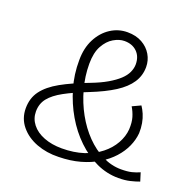

<svg xmlns="http://www.w3.org/2000/svg" viewBox="-125 -827 985 971"><g transform="rotate(20 367.0 -341.0)"><path d="M288 15Q224 17 169.5 -3.5Q115 -24 81.5 -64.5Q48 -105 48 -160Q48 -215 77.5 -254.5Q107 -294 165 -326.5Q223 -359 311 -392Q361 -411 396 -431.5Q431 -452 453 -472.5Q475 -493 485 -515Q495 -537 495 -558Q495 -600 469.5 -625Q444 -650 402 -650Q374 -650 344 -632.5Q314 -615 293.5 -578Q273 -541 273 -481Q273 -414 291 -348.5Q309 -283 340.5 -226Q372 -169 414 -126Q456 -83 505 -58.5Q554 -34 606 -34Q641 -34 663 -39.5Q685 -45 705 -54L719 -9Q698 -1 670.5 5.5Q643 12 608 12Q546 12 489 -14.5Q432 -41 382.5 -88.5Q333 -136 296.5 -198.5Q260 -261 239 -333Q218 -405 219 -481Q219 -546 244 -594.5Q269 -643 310.5 -670Q352 -697 401 -697Q447 -697 480 -678.5Q513 -660 531 -629.5Q549 -599 549 -563Q549 -517 524 -479Q499 -441 449 -409Q399 -377 321 -346Q247 -317 198.5 -290.5Q150 -264 126 -234Q102 -204 102 -162Q102 -124 125.5 -94Q149 -64 191.5 -47.5Q234 -31 288 -31Q353 -31 405 -48Q457 -65 494 -94.5Q531 -124 552 -161.5Q573 -199 576 -238Q578 -276 570 -302.5Q562 -329 548 -352L593 -373Q604 -357 613 -336Q622 -315 626.5 -290Q631 -265 630 -237Q627 -201 611 -165Q595 -129 566 -97Q537 -65 496 -40Q455 -15 403 -0.5Q351 14 288 15Z"/></g></svg>

Font: BioRhyme Light
Style: Regular
Weight: 300
Designer: Aoife Mooney
Foundry: Aoife Mooney Type
Version: Version 1.600;gftools[0.9.33]